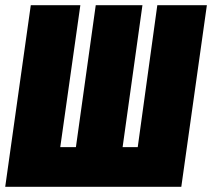

<svg xmlns="http://www.w3.org/2000/svg" viewBox="-30 -716 813 736"><path d="M763 -696 665 0H-10L88 -696H278L201 -152H261L337 -696H516L440 -152H498L573 -696Z"/></svg>

Font: Fira Sans Extra Condensed Black
Style: Italic
Weight: 900
Width: 3
Italic angle: -8°
Designer: Carrois Corporate & Edenspiekermann AG
Foundry: Carrois Corporate GbR & Edenspiekermann AG
Version: Version 4.203